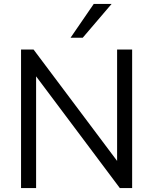

<svg xmlns="http://www.w3.org/2000/svg" viewBox="-20 -957 780 977"><path d="M87.1 0V-705H150.7L599.7 -106.4H575.9V-705H652.4V0H589.8L140.8 -599.1H163.7V0ZM339 -765 457 -936.9H547.8L401 -765Z"/></svg>

Font: Nunito Sans 12pt ExtraLight
Style: Regular
Weight: 200
Designer: Vernon Adams
Foundry: Vernon Adams
Version: Version 3.101;gftools[0.9.27]